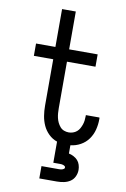

<svg xmlns="http://www.w3.org/2000/svg" viewBox="-102 -794 705 1074"><g transform="rotate(10 250.0 -257.5)"><path d="M200 220V150H300Q305 150 309.5 149.5Q314 149 318.5 147.5Q323 146 327 143Q331 140 331 135Q331 130 327 127Q323 124 318.5 122.5Q314 121 309.5 120.5Q305 120 300 120H262V0Q235 -9 214 -29.5Q193 -50 181.5 -75.5Q170 -101 165.5 -129Q161 -157 161 -186V-450H51V-520H161V-735H239V-520H401V-450H239V-186Q239 -172 240 -158.5Q241 -145 244 -131.5Q247 -118 253 -105.5Q259 -93 268 -82.5Q277 -72 290 -67Q303 -62 317 -62Q329 -62 341 -66Q353 -70 362.5 -78Q372 -86 378 -97Q384 -108 388 -119.5Q392 -131 393.5 -143.5Q395 -156 395 -168Q395 -170 395 -171.5Q395 -173 395 -174H472Q473 -172 473 -169.5Q473 -167 473 -164Q473 -134 465.5 -104.5Q458 -75 440.5 -50.5Q423 -26 396 -11Q369 4 339 7V54Q353 57 366.5 64Q380 71 389.5 81.5Q399 92 403.5 106.5Q408 121 408 135Q408 155 399.5 173Q391 191 375 201.5Q359 212 339.5 216Q320 220 300 220Z"/></g></svg>

Font: Iosevka Slab
Style: Regular
Weight: 400
Monospace: yes
Designer: Belleve Invis
Foundry: Belleve Invis
Version: Version 11.2.4; ttfautohint (v1.8.3)